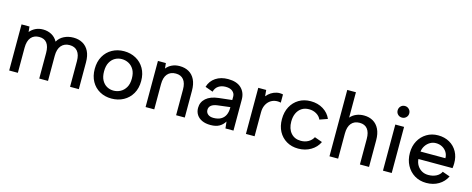

<svg xmlns="http://www.w3.org/2000/svg" viewBox="-36 -1362 4940 2011"><g transform="rotate(15 2434.5 -356.5)"><path d="M72 -500H158L164 -442Q188 -472 224 -489.5Q260 -507 305 -507Q356 -507 397.5 -484.5Q439 -462 463 -418Q488 -462 534 -484.5Q580 -507 635 -507Q692 -507 735.5 -482.5Q779 -458 803 -410Q827 -362 827 -290V0H732V-278Q732 -348 702 -384.5Q672 -421 616 -421Q559 -421 526 -383Q493 -345 493 -272V0H398V-278Q398 -348 370 -384.5Q342 -421 286 -421Q229 -421 197.5 -383Q166 -345 166 -272V0H72Z M1181 7Q1110 7 1053.5 -24.5Q997 -56 965 -113.5Q933 -171 933 -249Q933 -328 966 -386Q999 -444 1056 -475.5Q1113 -507 1184 -507Q1255 -507 1312.5 -475.5Q1370 -444 1403 -386.5Q1436 -329 1436 -251Q1436 -172 1402.5 -114Q1369 -56 1311 -24.5Q1253 7 1181 7ZM1180 -79Q1220 -79 1255 -97.5Q1290 -116 1312.5 -154Q1335 -192 1335 -251Q1335 -309 1313.5 -346.5Q1292 -384 1257 -402.5Q1222 -421 1182 -421Q1143 -421 1109.5 -402.5Q1076 -384 1055 -346Q1034 -308 1034 -249Q1034 -191 1054.5 -153.5Q1075 -116 1108 -97.5Q1141 -79 1180 -79Z M1551 -500H1637L1643 -442Q1667 -473 1704 -490Q1741 -507 1786 -507Q1844 -507 1886.5 -482.5Q1929 -458 1952.5 -410Q1976 -362 1976 -290V0H1882V-278Q1882 -348 1852.5 -384.5Q1823 -421 1767 -421Q1709 -421 1677 -383.5Q1645 -346 1645 -273V0H1551Z M2417 0 2409 -73Q2386 -35 2349.5 -14.5Q2313 6 2255 6Q2201 6 2163 -11.5Q2125 -29 2104.5 -60.5Q2084 -92 2084 -134Q2084 -197 2131 -238.5Q2178 -280 2267 -290L2409 -306V-345Q2409 -377 2383 -399.5Q2357 -422 2308 -422Q2262 -422 2230 -400.5Q2198 -379 2187 -337L2103 -367Q2122 -433 2177.5 -470Q2233 -507 2312 -507Q2406 -507 2455 -460Q2504 -413 2504 -336V0ZM2409 -229 2272 -212Q2228 -206 2206 -187.5Q2184 -169 2184 -139Q2184 -111 2205.5 -92.5Q2227 -74 2266 -74Q2314 -74 2346 -92Q2378 -110 2393.5 -142.5Q2409 -175 2409 -218Z M2639 -500H2725L2731 -433Q2752 -459 2779.5 -476.5Q2807 -494 2839.5 -501Q2872 -508 2907 -500V-411Q2874 -419 2843 -413Q2812 -407 2787.5 -387.5Q2763 -368 2748 -336Q2733 -304 2733 -259V0H2639Z M3206 7Q3134 7 3079 -25.5Q3024 -58 2993.5 -115Q2963 -172 2963 -248Q2963 -325 2994 -383Q3025 -441 3080 -474Q3135 -507 3208 -507Q3285 -507 3343.5 -471Q3402 -435 3428 -374L3343 -344Q3328 -379 3292.5 -400Q3257 -421 3212 -421Q3166 -421 3133 -399.5Q3100 -378 3082 -339.5Q3064 -301 3064 -249Q3064 -171 3104 -125Q3144 -79 3212 -79Q3257 -79 3292.5 -99Q3328 -119 3346 -154L3430 -124Q3402 -64 3342 -28.5Q3282 7 3206 7Z M3545 -720H3639V-445Q3663 -474 3701 -490.5Q3739 -507 3785 -507Q3841 -507 3883.5 -482.5Q3926 -458 3950 -409.5Q3974 -361 3974 -289V0H3875V-277Q3875 -347 3846 -384Q3817 -421 3761 -421Q3703 -421 3671 -383Q3639 -345 3639 -272V0H3545Z M4125 -500H4220V0H4125ZM4173 -588Q4146 -588 4128 -606Q4110 -624 4110 -650Q4110 -677 4128 -695.5Q4146 -714 4173 -714Q4199 -714 4217.5 -695.5Q4236 -677 4236 -650Q4236 -624 4217.5 -606Q4199 -588 4173 -588Z M4595 7Q4523 7 4467.5 -26.5Q4412 -60 4380.5 -119Q4349 -178 4349 -254Q4349 -327 4380 -384Q4411 -441 4465.5 -474Q4520 -507 4589 -507Q4659 -507 4713 -476.5Q4767 -446 4797 -391.5Q4827 -337 4826 -266Q4826 -254 4825 -241.5Q4824 -229 4822 -214H4452Q4455 -174 4474.5 -143.5Q4494 -113 4524.5 -96Q4555 -79 4594 -79Q4644 -79 4681 -98.5Q4718 -118 4733 -151L4815 -122Q4785 -61 4727.5 -27Q4670 7 4595 7ZM4723 -295Q4723 -331 4705 -360Q4687 -389 4656.5 -405.5Q4626 -422 4588 -422Q4554 -422 4525.5 -405.5Q4497 -389 4477.5 -360.5Q4458 -332 4453 -295Z"/></g></svg>

Font: Albert Sans Medium
Style: Regular
Weight: 500
Designer: Andreas Rasmussen
Foundry: a.Foundry
Version: Version 1.025